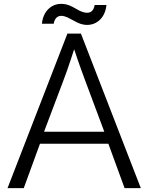

<svg xmlns="http://www.w3.org/2000/svg" viewBox="-20 -944 768 994"><path d="M470 -918C465 -888 450 -878 431 -878C419 -878 405 -882 391 -889C375 -897 360 -907 344 -914C328 -921 312 -924 297 -924C245 -924 203 -885 197 -821H258C263 -850 278 -862 298 -862C307 -862 318 -859 329 -854C348 -845 364 -835 381 -827C398 -819 415 -815 431 -815C483 -815 525 -854 531 -918ZM709 30 399 -770H329L19 30H103L187 -200H541L625 30ZM520 -262H208L307 -524C336 -599 362 -685 364 -689C366 -682 392 -604 421 -527Z"/></svg>

Font: LINE Seed JP_OTF Regular
Style: Regular
Weight: 400
Designer: LY Corporation & Fontrix & Fontworks
Version: Version 1.002